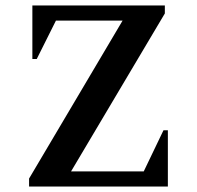

<svg xmlns="http://www.w3.org/2000/svg" viewBox="-20 -680 718 700"><path d="M86 0V-29L427 -605H184L114 -465H98V-660H581V-631L239 -55H504L576 -205H592V0Z"/></svg>

Font: Spectral SC SemiBold
Style: Regular
Weight: 600
Designer: Jean-Baptiste Levee
Foundry: Production Type
Version: Version 2.001